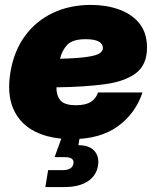

<svg xmlns="http://www.w3.org/2000/svg" viewBox="-20 -547 626 771"><path d="M268.6 11.7Q181.2 11.7 120.6 -18.8Q60.1 -49.3 33.7 -109.4Q7.3 -169.4 22 -257.8Q36.1 -342.3 80.3 -402.6Q124.5 -462.9 192.4 -495.1Q260.3 -527.3 344.7 -527.3Q406.7 -527.3 458 -509Q509.3 -490.7 539.8 -452.9Q570.3 -415 570.3 -356Q570.3 -287.1 526.1 -253.4Q481.9 -219.7 400.4 -208.7Q318.8 -197.8 206.5 -196.3Q206.5 -162.6 222.9 -143.6Q239.3 -124.5 285.2 -124.5Q325.2 -124.5 345.9 -138.7Q366.7 -152.8 373.5 -175.8H552.2Q523.9 -90.8 452.9 -39.6Q381.8 11.7 268.6 11.7ZM221.2 -311Q293.5 -313 330.3 -318.6Q367.2 -324.2 380.1 -333Q393.1 -341.8 393.1 -353.5Q393.1 -389.6 324.2 -389.6Q271 -389.6 249.8 -366.7Q228.5 -343.8 221.2 -311ZM162.1 204.1 173.3 136.2H231.4Q270.5 136.2 274.9 109.9Q279.3 84 240.2 84H199.2L236.8 -19.5H304.2L300.8 0L294.9 36.1Q339.8 36.1 359.6 59.6Q379.4 83 373.5 118.2Q366.7 159.2 331.8 181.6Q296.9 204.1 239.3 204.1Z"/></svg>

Font: Inter Display Black
Style: Italic
Weight: 900
Italic angle: -9.39999°
Designer: Rasmus Andersson
Foundry: rsms
Version: Version 4.000;git-a52131595